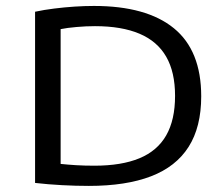

<svg xmlns="http://www.w3.org/2000/svg" viewBox="-20 -621 748 646"><path d="M279 4.5Q235.5 4.5 188.8 2Q142 -0.5 98 -5.5V-581.5Q128 -588 162.2 -592.2Q196.5 -596.5 231 -598.8Q265.5 -601 296 -601Q473 -601 565 -526Q657 -451 657 -297Q657 -193.5 614.5 -126.8Q572 -60 488 -27.8Q404 4.5 279 4.5ZM297.5 -63.5Q389 -63.5 449.2 -88.5Q509.5 -113.5 539.2 -165.5Q569 -217.5 569 -298.5Q569 -378.5 539.2 -430.2Q509.5 -482 449.5 -507.5Q389.5 -533 299.5 -533Q270 -533 238 -530.2Q206 -527.5 184 -523V-69.5Q207.5 -67 236.2 -65.2Q265 -63.5 297.5 -63.5Z"/></svg>

Font: Encode Sans SC Expanded
Style: Regular
Weight: 400
Width: 7
Designer: Multiple Designers
Foundry: Impallari Type
Version: Version 3.002